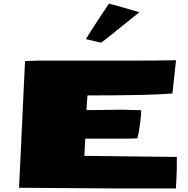

<svg xmlns="http://www.w3.org/2000/svg" viewBox="-20 -1040 1040 1064"><path d="M752.4 -972.2Q543 -803.7 541.5 -803.7Q534.7 -803.7 456.1 -823.2Q481.4 -865.7 525.9 -933.1Q570.3 -1000.5 584.5 -1020Q643.6 -1004.4 752.4 -972.2ZM954.6 4.4H643.6L85.4 0.5L93.8 -171.4Q118.7 -688.5 118.7 -701.7Q177.2 -704.1 195.3 -704.1H689.5Q854 -704.1 955.6 -706.1L935.5 -522Q817.4 -511.2 464.8 -511.2Q463.4 -499.5 461.7 -471.7Q460 -443.8 459 -429.7Q599.6 -432.1 655.3 -432.1L762.7 -429.2Q762.7 -407.7 756.1 -355Q749.5 -302.2 741.7 -273.4Q733.9 -271.5 620.1 -271.5H452.6L447.3 -176.3L960 -170.4Q960 -78.1 957.3 -38.8Q954.6 0.5 954.6 4.4Z"/></svg>

Font: Seymour One
Style: Book
Weight: 400
Designer: vernon adams
Foundry: vernon adams
Version: Version 1.000; ttfautohint (v0.93) -l 8 -r 50 -G 200 -x 0 -w